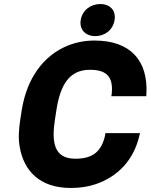

<svg xmlns="http://www.w3.org/2000/svg" viewBox="-20 -922 747 952"><path d="M81 -333C73 -281 70 -234 78 -192C98 -77 175 10 331 10C376 10 417 4 455 -9C561 -45 642 -125 671 -249L674 -262H502L501 -250C483 -171 440 -135 354 -135C246 -135 235 -218 253 -333L260 -378C279 -499 322 -576 426 -576C512 -576 542 -538 534 -457L532 -445H705L706 -459C714 -620 628 -721 449 -721C403 -721 360 -713 319 -697C195 -648 113 -533 88 -377ZM380 -822C373 -775 404 -743 452 -743C501 -743 540 -774 548 -822C556 -870 526 -902 477 -902C429 -902 388 -871 380 -822Z"/></svg>

Font: Asimov Pro
Style: UltObl
Weight: 900
Designer: Google
Version: Version 2.000980; 2014